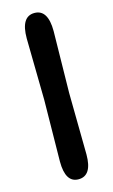

<svg xmlns="http://www.w3.org/2000/svg" viewBox="-128 -809 552 936"><g transform="rotate(-15 148.0 -340.5)"><path d="M211 -339 215 -28Q215 79 147 79Q81 79 81 -28L85 -339L80 -650Q80 -760 148 -760Q216 -760 216 -650Z"/></g></svg>

Font: Delius Unicase
Style: Bold
Weight: 700
Designer: Natalia Raices
Foundry: Natalia Raices
Version: Version 1.001